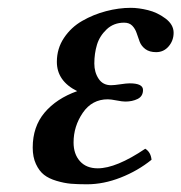

<svg xmlns="http://www.w3.org/2000/svg" viewBox="-20 -462 466 493"><path d="M168.9 -96.2Q168.9 -66.4 185.3 -48.1Q201.7 -29.8 231 -29.8Q278.3 -29.8 353 -80.1Q367.2 -71.3 369.1 -51.8Q334 -23.4 290 -6.1Q246.1 11.2 203.1 11.2Q179.7 11.2 162.4 9.8Q145 8.3 125.2 2.4Q105.5 -3.4 93 -13.2Q80.6 -22.9 72.3 -40.8Q64 -58.6 64 -83Q64 -136.7 94.5 -172.9Q125 -209 178.2 -228Q126 -253.9 126 -303.2Q126 -337.4 144.3 -364.7Q162.6 -392.1 191.2 -408.4Q219.7 -424.8 252.2 -433.3Q284.7 -441.9 315.9 -441.9Q335.9 -441.9 359.9 -436Q383.8 -430.2 404.8 -414.6Q425.8 -398.9 425.8 -377.9Q425.8 -357.9 413.1 -343Q400.4 -328.1 380.9 -328.1Q363.8 -328.1 353.3 -335.9Q342.8 -343.8 338.6 -355Q334.5 -366.2 330.8 -377.2Q327.1 -388.2 319.6 -396Q312 -403.8 298.8 -403.8Q272 -403.8 253.9 -386.7Q235.8 -369.6 229 -347.2Q222.2 -324.7 222.2 -298.8Q222.2 -276.4 233.2 -259.8Q244.1 -243.2 265.1 -243.2Q273.4 -243.2 289.1 -245.6Q304.7 -248 313 -248Q347.2 -248 347.2 -231Q347.2 -214.8 333.5 -208Q319.8 -201.2 301.8 -201.2Q293.9 -201.2 279.3 -204.1Q264.6 -207 256.8 -207Q216.3 -207 192.6 -172.4Q168.9 -137.7 168.9 -96.2Z"/></svg>

Font: Common Serif SemiBold
Style: Italic
Weight: 600
Italic angle: -12°
Designer: Philipp H. Poll, Khaled Hosny
Foundry: Stefan Peev, Context Ltd.
Version: Version 1.026